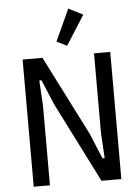

<svg xmlns="http://www.w3.org/2000/svg" viewBox="-62 -1002 765 1050"><g transform="rotate(-5 320.5 -477.0)"><path d="M231 -438 173 -576H161L169 -437V0H80V-698H189L411 -260L468 -122H480L472 -261V-698H561V0H452ZM329 -752 273 -780 353 -954 432 -914Z"/></g></svg>

Font: IBM Plex Sans Condensed Text
Style: Regular
Weight: 450
Width: 3
Designer: Mike Abbink, Paul van der Laan, Pieter van Rosmalen
Foundry: Bold Monday
Version: Version 1.1